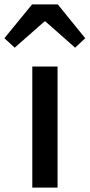

<svg xmlns="http://www.w3.org/2000/svg" viewBox="-60 -854 408 874"><path d="M87 0V-551H202V0ZM-40 -680 86 -834H203L328 -680L282 -637L147 -756H142L7 -637Z"/></svg>

Font: Noto Sans TC Thin Medium
Style: Regular
Weight: 500
Version: Version 2.004-H2;hotconv 1.0.118;makeotfexe 2.5.65603